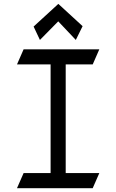

<svg xmlns="http://www.w3.org/2000/svg" viewBox="-20 -983 602 993"><path d="M281.7 -962.9 407.2 -847.7 372.1 -776.4 281.2 -872.6 186.5 -776.4 153.8 -845.7ZM102.1 -728H493.7L459.5 -649.9H319.8V-87.9H493.7L459.5 -9.8H67.9L102.1 -87.9H241.7V-649.9H67.9Z"/></svg>

Font: NovaMono
Style: Regular
Weight: 400
Monospace: yes
Version: Version 1.2